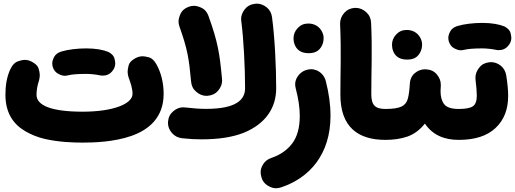

<svg xmlns="http://www.w3.org/2000/svg" viewBox="-20 -694 2782 1037"><path d="M9.3 -182.1C9.3 -83 53.2 -21.5 118.2 15.6C150.4 34.2 185.5 47.9 223.1 56.6C298.3 73.7 374 76.2 426.8 76.2C485.4 76.2 595.2 73.2 689.9 40C785.2 6.3 863.8 -60.1 863.8 -187C863.8 -245.6 850.1 -302.7 824.2 -347.7C813 -367.7 799.8 -379.9 784.7 -384.3C769.5 -388.2 757.8 -390.1 750.5 -390.1C736.3 -390.1 723.1 -386.2 710 -378.9C689.9 -367.7 678.2 -355 674.8 -340.8C671.4 -326.7 669.4 -315.4 669.4 -308.1C669.4 -293.9 672.4 -279.8 678.7 -264.6C680.7 -259.3 684.1 -248.5 689 -232.4C693.4 -215.8 695.8 -200.7 695.8 -187C695.8 -132.3 589.8 -90.8 426.8 -90.8C255.4 -90.8 177.2 -125 177.2 -182.1C177.2 -203.6 181.6 -231 187.5 -248.5C192.4 -263.2 194.8 -276.9 194.8 -289.6C194.8 -299.3 192.4 -311 188 -325.2C183.1 -339.4 170.4 -351.1 150.4 -361.3C138.2 -367.7 126 -370.6 113.8 -370.6C104.5 -370.6 92.3 -368.2 76.7 -362.8C60.5 -357.4 47.9 -344.2 37.6 -323.7C15.6 -279.3 9.3 -229 9.3 -182.1ZM264.6 -333.5C270 -316.4 279.3 -303.7 293 -296.4C306.2 -288.6 318.8 -284.7 330.1 -284.7C335.4 -284.7 341.3 -285.6 347.2 -287.1C368.2 -292.5 402.8 -294.9 446.3 -294.9C469.2 -294.9 498 -291.5 517.1 -287.6C522.9 -286.1 528.8 -285.6 534.2 -285.6C550.3 -285.6 572.3 -289.1 590.3 -314.9C598.6 -326.2 602.5 -338.9 602.5 -352.1C602.5 -357.4 601.1 -366.2 598.1 -378.9C594.7 -391.6 584.5 -402.8 566.4 -413.1C538.6 -424.8 497.1 -432.6 446.3 -432.6C398.9 -432.6 347.7 -426.8 310.5 -415.5C292.5 -409.7 280.3 -400.4 272.9 -387.2C265.6 -374 262.2 -362.3 262.2 -351.6C262.2 -345.7 263.2 -339.8 264.6 -333.5Z M887.7 -37.6C887.2 -35.2 887.2 -32.2 887.2 -29.8C887.2 -10.3 894.5 7.8 908.7 24.4C922.9 40.5 940.9 50.3 963.9 52.7C1004.9 57.1 1033.7 58.6 1069.3 58.6C1162.1 58.6 1238.3 46.4 1297.9 22.5C1416.5 -26.4 1471.7 -113.3 1471.7 -217.3C1471.7 -334.5 1463.9 -493.2 1449.2 -601.1C1446.3 -623.5 1436.5 -641.6 1419.9 -654.8C1402.8 -668 1385.3 -674.3 1366.7 -674.3C1363.3 -674.3 1359.4 -673.8 1355.5 -673.3C1332.5 -670.4 1314.9 -660.6 1301.8 -643.6C1288.6 -626.5 1282.2 -608.9 1282.2 -590.8C1282.2 -587.4 1282.7 -583.5 1283.2 -579.6C1295.9 -484.9 1303.7 -327.6 1303.7 -217.3C1303.7 -153.3 1252.4 -106 1093.3 -106C1057.6 -106 1025.4 -108.4 978.5 -113.8C975.1 -114.3 972.2 -114.3 968.8 -114.3C950.2 -114.3 932.6 -107.4 916 -93.3C898.9 -79.1 889.6 -60.5 887.7 -37.6ZM949.2 -550.8C992.7 -428.2 1000.5 -378.9 1012.2 -252.9C1014.2 -230 1023.4 -211.9 1040.5 -197.8C1057.1 -183.6 1075.2 -176.3 1094.7 -176.3C1097.2 -176.3 1100.1 -176.3 1102.5 -176.8C1125.5 -178.7 1144.5 -188 1158.7 -205.1C1172.9 -222.2 1179.7 -240.2 1179.7 -259.8C1179.7 -262.2 1179.7 -265.1 1179.2 -267.6C1166 -409.2 1156.2 -467.8 1106.4 -606.9C1098.6 -628.4 1086.4 -643.1 1070.3 -650.9C1054.2 -658.7 1040 -662.6 1027.8 -662.6C1018.6 -662.6 1009.3 -661.1 1000 -657.7C978.5 -649.9 963.9 -637.7 956.1 -621.6C948.2 -605 944.3 -590.3 944.3 -578.1C944.3 -568.8 945.8 -560.1 949.2 -550.8Z M1629.4 -314.5C1596.2 -302.2 1574.2 -269 1574.2 -239.7C1574.2 -231.9 1575.2 -223.6 1577.6 -215.3C1591.8 -160.6 1599.1 -111.8 1599.1 -68.4C1599.1 -4.9 1585.4 44.9 1558.1 81.1C1530.8 116.7 1493.2 143.1 1444.8 159.2C1426.3 165.5 1412.1 176.3 1402.3 191.4C1392.6 206.5 1387.7 221.2 1387.7 235.4C1387.7 244.1 1389.2 253.4 1392.1 263.7C1397.9 283.7 1409.2 298.3 1425.3 308.1C1441.4 317.9 1456.1 322.8 1469.7 322.8C1479 322.8 1488.8 321.3 1498.5 317.9C1653.8 266.1 1765.1 137.7 1765.1 -68.4C1765.1 -128.9 1756.3 -191.9 1739.3 -257.3C1735.8 -271 1729 -283.2 1718.8 -294.4C1697.3 -316.4 1673.3 -320.3 1660.2 -320.3C1650.4 -320.3 1640.1 -318.4 1629.4 -314.5ZM1565.4 -487.8C1565.4 -475.6 1567.4 -463.9 1571.8 -452.6C1581.1 -428.7 1602.1 -406.7 1646.5 -406.7C1668 -406.7 1684.6 -411.1 1696.8 -420.4C1720.2 -438.5 1728 -466.8 1728 -487.8C1728 -502.4 1723.6 -516.6 1715.3 -529.8C1702.1 -550.8 1678.7 -566.9 1645 -566.9C1622.1 -566.9 1603.5 -559.1 1588.4 -543C1573.2 -526.9 1565.4 -508.3 1565.4 -487.8Z M1818.4 -182.6C1818.4 -6.8 1915 61.5 2061.5 61.5H2062C2085 61.5 2105 53.2 2121.1 37.1C2137.2 20.5 2145 1 2145 -22C2145 -44.9 2137.2 -64.9 2121.1 -81.1C2105 -97.2 2085 -105.5 2062 -105.5H2061.5C2006.3 -105.5 1985.4 -126.5 1985.4 -185.1C1985.4 -321.3 1991.2 -419.4 1984.4 -570.8C1983.4 -593.8 1974.6 -613.3 1958 -628.4C1940.9 -643.6 1921.9 -651.4 1900.9 -651.4H1897C1874 -650.4 1855 -641.6 1839.8 -625C1824.7 -607.9 1816.9 -588.9 1816.9 -566.9V-564C1823.7 -409.2 1818.4 -315.9 1818.4 -182.6Z M1978 -22C1978 1 1986.3 20.5 2002.9 37.1C2019.5 53.2 2039.1 61.5 2062 61.5C2106 61.5 2145.5 55.7 2180.7 43.5C2215.8 31.2 2247.1 8.3 2274.9 -26.4C2317.4 36.6 2381.3 61.5 2457.5 61.5H2458C2481 61.5 2501 53.2 2517.1 37.1C2533.2 20.5 2541 1 2541 -22C2541 -44.9 2533.2 -64.9 2517.1 -81.1C2501 -97.2 2481 -105.5 2458 -105.5H2457.5C2418 -105.5 2392.1 -114.3 2378.9 -131.3C2365.7 -148.4 2359.4 -171.9 2359.4 -202.1C2359.4 -210.9 2359.9 -220.2 2360.8 -230.5V-236.8C2360.8 -256.8 2353.5 -274.9 2339.4 -292C2325.2 -309.1 2306.2 -317.9 2283.2 -319.3C2280.8 -319.8 2278.3 -319.8 2275.9 -319.8C2255.9 -319.8 2237.3 -313 2220.7 -299.3C2204.1 -285.6 2194.8 -266.1 2193.4 -240.2C2191.4 -206.5 2188 -180.2 2182.6 -160.6C2177.2 -140.6 2165.5 -126.5 2147.9 -118.2C2129.9 -109.9 2101.6 -105.5 2062 -105.5C2039.1 -105.5 2019.5 -97.2 2002.9 -81.1C1986.3 -64.9 1978 -44.9 1978 -22ZM2097.2 -453.1C2097.2 -440.9 2099.1 -429.2 2103.5 -418C2112.8 -394 2133.8 -372.1 2178.2 -372.1C2199.7 -372.1 2216.3 -376.5 2228.5 -385.7C2252 -403.8 2259.8 -432.1 2259.8 -453.1C2259.8 -467.8 2255.4 -481.9 2247.1 -495.1C2233.9 -516.1 2210.4 -532.2 2176.8 -532.2C2153.8 -532.2 2135.3 -524.4 2120.1 -508.3C2105 -492.2 2097.2 -473.6 2097.2 -453.1Z M2374.5 -22C2374.5 1 2382.8 20.5 2398.9 37.1C2415.5 53.2 2435.1 61.5 2458 61.5C2544.4 61.5 2610.4 40.5 2656.2 -2.4C2701.7 -44.9 2724.6 -102.5 2724.6 -176.3C2724.6 -205.6 2721.2 -242.2 2714.4 -285.6C2710.9 -308.6 2700.7 -326.2 2684.6 -339.4C2668 -352.1 2650.4 -358.4 2632.3 -358.4C2628.4 -358.4 2624.5 -357.9 2620.6 -357.4C2597.7 -354.5 2580.1 -344.7 2567.4 -327.6C2554.2 -310.5 2547.9 -293 2547.9 -274.4C2547.9 -271 2547.9 -267.1 2548.3 -263.7C2552.7 -228 2555.2 -199.2 2555.2 -177.2C2555.2 -148.9 2548.3 -129.9 2534.2 -120.1C2520 -110.4 2494.6 -105.5 2458 -105.5C2435.1 -105.5 2415.5 -97.2 2398.9 -81.1C2382.8 -64.9 2374.5 -44.9 2374.5 -22ZM2403.8 -471.2C2409.2 -454.1 2418.5 -441.4 2431.6 -434.1C2445.3 -426.3 2458 -422.4 2469.2 -422.4C2474.6 -422.4 2480.5 -423.3 2486.3 -424.8C2507.3 -430.2 2542 -432.6 2585.4 -432.6C2608.4 -432.6 2637.2 -429.2 2656.2 -425.3C2662.1 -423.8 2668 -423.3 2673.3 -423.3C2689.5 -423.3 2711.4 -426.8 2729.5 -452.6C2737.8 -463.9 2741.7 -476.6 2741.7 -489.7C2741.7 -495.1 2740.2 -503.9 2737.3 -516.6C2733.9 -529.3 2723.6 -540.5 2705.6 -550.8C2677.7 -562.5 2636.2 -570.3 2585.4 -570.3C2538.1 -570.3 2486.8 -564.5 2449.7 -553.2C2431.6 -547.4 2419.4 -538.1 2412.1 -524.9C2404.8 -511.7 2401.4 -500 2401.4 -489.3C2401.4 -483.4 2402.3 -477.5 2403.8 -471.2Z"/></svg>

Font: Mikhak Black
Style: Regular
Weight: 900
Designer: Amin Abedi
Version: Version 3.2